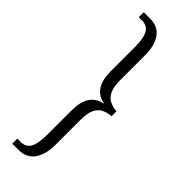

<svg xmlns="http://www.w3.org/2000/svg" viewBox="-295 -774 919 919"><g transform="rotate(45 164.5 -315.0)"><path d="M43 130V96H65Q101 96 116 68Q131 40 131 -16V-184Q131 -298 216 -315V-317Q131 -333 131 -447V-613Q131 -670 116 -698Q101 -726 65 -726H43V-760H86Q139 -760 166 -722.5Q193 -685 193 -619V-450Q193 -405 205 -380Q217 -355 238.5 -344.5Q260 -334 286 -332V-299Q260 -297 238.5 -287Q217 -277 205 -252Q193 -227 193 -181V-12Q193 53 166 91.5Q139 130 85 130Z"/></g></svg>

Font: Noto Serif ExtraCondensed Light
Style: Regular
Weight: 300
Width: 2
Designer: Monotype Design Team
Foundry: Monotype Imaging Inc.
Version: Version 2.014; ttfautohint (v1.8.4.7-5d5b)